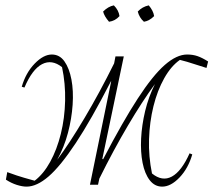

<svg xmlns="http://www.w3.org/2000/svg" viewBox="-20 -688 797 715"><path d="M79 7Q63 7 42.5 0.5Q22 -6 2 -19L7 -47Q29 -39 42.5 -34.5Q56 -30 70 -26Q84 -22 109 -15Q142 -40 167 -85.5Q192 -131 206.5 -189.5Q221 -248 222.5 -312.5Q224 -377 211 -438Q173 -468 136.5 -449Q100 -430 71 -362L61 -365Q76 -417 109 -451Q142 -485 173 -485Q202 -485 220 -459.5Q238 -434 246 -392Q254 -350 250.5 -298Q247 -246 233 -193Q219 -140 193 -93Q238 -153 294.5 -248Q351 -343 405 -452L410 -478H441L361 -96L364 -95Q437 -235 493 -321Q549 -407 593.5 -446Q638 -485 677 -485Q698 -485 715.5 -479Q733 -473 755 -459L749 -435Q722 -443 700 -450.5Q678 -458 650 -465Q617 -442 591.5 -396.5Q566 -351 551.5 -292.5Q537 -234 535 -169.5Q533 -105 546 -42Q584 -11 620 -30.5Q656 -50 686 -117L696 -113Q681 -61 648.5 -27Q616 7 584 7Q556 7 537.5 -17Q519 -41 511 -81.5Q503 -122 505.5 -172Q508 -222 520.5 -274.5Q533 -327 557 -375Q510 -311 456.5 -220.5Q403 -130 350 -23L345 0H315L394 -385H393Q319 -241 262 -155Q205 -69 161 -31Q117 7 79 7ZM404 -668Q422 -650 425 -628Q409 -610 386 -607Q368 -628 364 -645Q383 -664 404 -668ZM534 -668Q551 -648 554 -628Q536 -610 516 -607Q499 -622 493 -645Q510 -663 534 -668Z"/></svg>

Font: Piazzolla Thin
Style: Italic
Weight: 100
Italic angle: -11.3°
Designer: Juan Pablo del Peral
Foundry: Huerta Tipografica
Version: Version 1.330